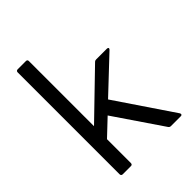

<svg xmlns="http://www.w3.org/2000/svg" viewBox="-224 -884 1025 1025"><g transform="rotate(-45 288.5 -371.5)"><path d="M156 25C163 25 167 21 167 13V-167L259 -254L444 18C447 22 451 25 458 25H533C541 25 544 19 540 11L321 -313L514 -495C521 -502 518 -509 508 -509H427C422 -509 418 -508 413 -503L167 -265V-757C167 -764 163 -768 156 -768H94C87 -768 82 -764 82 -757V13C82 21 87 25 94 25Z"/></g></svg>

Font: LINE Seed JP_OTF Regular
Style: Regular
Weight: 400
Designer: LY Corporation & Fontrix & Fontworks
Version: Version 1.002